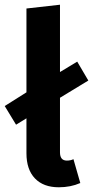

<svg xmlns="http://www.w3.org/2000/svg" viewBox="-24 -777 394 813"><path d="M287 -103 316 -2Q275 16 225 16Q160 16 124 -21.5Q88 -59 88 -128V-276L44 -249L-4 -328L88 -386V-741L230 -757V-472L303 -516L350 -436L230 -363V-132Q230 -97 259 -97Q275 -97 287 -103Z"/></svg>

Font: Wolseley Sans SemiBold
Style: Regular
Weight: 600
Designer: Carrois Corporate & Edenspiekermann AG
Foundry: Carrois Corporate GbR & Edenspiekermann AG
Version: Version 4.202